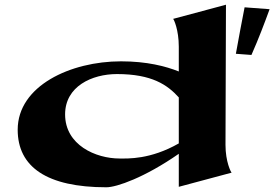

<svg xmlns="http://www.w3.org/2000/svg" viewBox="-20 -780 1163 814"><path d="M936 -166 938 -760 714 -700C717 -698 738 -654 738 -582V-477C683 -499 603 -520 493 -520C279 -520 55 -416 55 -230C55 -72 179 14 431 14C474 14 593 -27 738 -128V12L962 -48C959 -50 936 -94 936 -166ZM256 -295C256 -414 370 -466 476 -466C624 -466 690 -420 738 -367V-172C617 -103 522 -108 487 -108C386 -108 256 -165 256 -295ZM980 -552 1046 -547C1077 -617 1101 -681 1123 -741L1017 -749C1006 -692 992 -620 980 -552Z"/></svg>

Font: Coconat
Style: Bold
Weight: 900
Width: 8
Designer: Sara Lavazza
Foundry: Collletttivo
Version: Version 1.000;Glyphs 3.2 (3217)